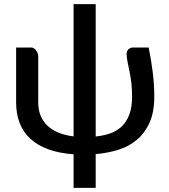

<svg xmlns="http://www.w3.org/2000/svg" viewBox="-20 -740 818 929"><path d="M699.5 -510Q705.5 -478.5 710.5 -449.2Q715.5 -420 719 -391.2Q722.5 -362.5 724.5 -333.2Q726.5 -304 726.5 -272Q726.5 -198 703.8 -147Q681 -96 642.5 -63.8Q604 -31.5 552.2 -15.2Q500.5 1 443 5.5V169H336V6.5Q265.5 1.5 213.2 -17.8Q161 -37 126.5 -69Q92 -101 75 -145.2Q58 -189.5 58 -244.5V-510H132Q138.5 -510 144.5 -506Q150.5 -502 155 -495.8Q159.5 -489.5 162.2 -482.2Q165 -475 165 -468.5V-244.5Q165 -208 176.8 -179.8Q188.5 -151.5 210.5 -131Q232.5 -110.5 264.2 -97.8Q296 -85 336 -80V-720H443V-79.5Q482 -83.5 514.2 -95Q546.5 -106.5 569.8 -129Q593 -151.5 606 -186.5Q619 -221.5 619 -272Q619 -309.5 615.8 -337.2Q612.5 -365 608 -388Q603.5 -411 599 -431.5Q594.5 -452 592.5 -474.5Q592.5 -494 602 -502Q611.5 -510 622.5 -510Z"/></svg>

Font: Lato SemiBold
Style: Regular
Weight: 600
Designer: Lukasz Dziedzic with Adam Twardoch and Botio Nikoltchev
Foundry: tyPoland Lukasz Dziedzic
Version: Version 2.015; 2015-08-06; http://www.latofonts.com/